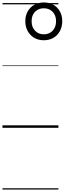

<svg xmlns="http://www.w3.org/2000/svg" viewBox="-20 -1035 524 1555"><path d="M335 -709Q291 -709 257.5 -728.5Q224 -748 204.5 -783Q185 -818 185 -864Q185 -909 204.5 -943Q224 -977 257.5 -996Q291 -1015 335 -1015Q379 -1015 412.5 -996Q446 -977 465 -943Q484 -909 484 -864Q484 -818 465 -783Q446 -748 412.5 -728.5Q379 -709 335 -709ZM335 -757Q378 -757 406 -786Q434 -815 434 -863Q434 -911 406 -939.5Q378 -968 335 -968Q292 -968 264 -940Q236 -912 236 -863Q236 -815 264 -786Q292 -757 335 -757ZM0 490H453V500H0ZM0 -20H453V0H0ZM0 -505H453V-500H0ZM0 -1010H453V-1000H0Z"/></svg>

Font: Playwrite ZA Guides
Style: Regular
Weight: 400
Designer: Veronika Burian, José Scaglione
Foundry: TypeTogether
Version: Version 1.003